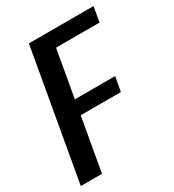

<svg xmlns="http://www.w3.org/2000/svg" viewBox="-192 -771 787 867"><g transform="rotate(-30 202.0 -337.5)"><path d="M-26.5 0 92.5 -675H429.5L416 -597H189L146 -352.5H356L342.5 -277H133L84 0Z"/></g></svg>

Font: Anybody Medium
Style: Italic
Weight: 500
Italic angle: -10°
Designer: Tyler Finck
Foundry: Etcetera Type Company
Version: Version 1.010; ttfautohint (v1.8.3) -l 8 -r 50 -G 200 -x 14 